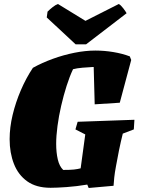

<svg xmlns="http://www.w3.org/2000/svg" viewBox="-20 -924 714 957"><path d="M422 13 415 -4Q361 5 311.5 8.5Q262 12 232 12Q161 12 116 -20Q71 -52 49.5 -107Q28 -162 28 -230Q28 -289 43 -351.5Q58 -414 84 -474.5Q110 -535 144 -586Q189 -611 242.5 -630.5Q296 -650 351 -661Q406 -672 456 -672Q500 -672 545 -664.5Q590 -657 627 -643L634 -625L577 -412L452 -404L447 -590H442Q420 -589 391 -586.5Q362 -584 344 -579Q327 -543 312 -496Q297 -449 285 -397Q273 -345 266.5 -295.5Q260 -246 260 -207Q260 -164 268 -129.5Q276 -95 295 -77Q330 -77 348.5 -79Q367 -81 382 -85L405 -254L356 -279L367 -317Q438 -319 509 -322Q580 -325 650 -327L647 -279L592 -258Q582 -218 573 -174Q564 -130 558 -95Q552 -63 549.5 -39.5Q547 -16 546 2ZM357 -703 213 -837 217 -866Q228 -877 242.5 -888.5Q257 -900 269 -904L406 -820L572 -904Q582 -899 594.5 -882.5Q607 -866 611 -858L409 -703Z"/></svg>

Font: Labrada Black
Style: Italic
Weight: 900
Italic angle: -7°
Designer: Mercedes Jáuregui
Foundry: Omnibus-Type Team
Version: Version 1.000; ttfautohint (v1.8.4.7-5d5b)